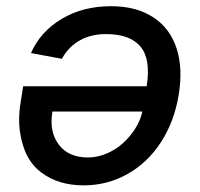

<svg xmlns="http://www.w3.org/2000/svg" viewBox="-20 -576 629 604"><path d="M329.2 -556.5Q408.7 -556.5 461.8 -521.8Q514.9 -487.2 535.5 -423.8Q556.1 -360.4 541.9 -276.3Q528.1 -193.2 486.3 -128.7Q444.6 -64.3 381.2 -28.6Q317.8 7.1 242.9 7.1Q204.5 7.1 171.7 -2.5Q138.8 -12.1 110.8 -32.7Q82.7 -53.3 65.9 -85.4Q49 -117.5 42.6 -162.8Q36.2 -208.1 46.9 -267L52.9 -304.7H441.4Q454.9 -390.6 421.7 -429.7Q388.5 -468.8 313.6 -468.8Q266.7 -468.8 231.2 -449Q195.7 -429.3 174.7 -391L77.4 -409.1Q107.2 -476.6 174 -516.5Q240.8 -556.5 329.2 -556.5ZM427.9 -225.1H144.9Q134.2 -161.9 164.8 -121.3Q195.3 -80.6 256.7 -80.6Q286.9 -80.6 316.1 -93.2Q345.2 -105.8 367.5 -126.2Q389.9 -146.7 406.1 -172.6Q422.2 -198.5 427.9 -225.1Z"/></svg>

Font: Karasuma Gothic
Style: Medium Italic
Weight: 500
Italic angle: 9.39998°
Designer: Rasmus Andersson / Ryoko Nishizuka
Foundry: Genbu
Version: Version 1.00